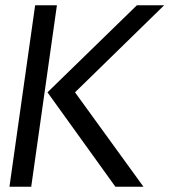

<svg xmlns="http://www.w3.org/2000/svg" viewBox="-20 -712 651 732"><path d="M502 -692 161 -360 420 0H527L266 -360L606 -692ZM114 -692 16 0H99L197 -692Z"/></svg>

Font: Cantarell
Style: Oblique
Weight: 400
Italic angle: -8°
Designer: Dave Crossland
Version: Version 0.024